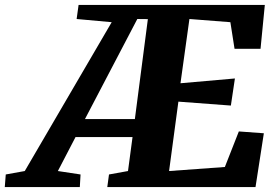

<svg xmlns="http://www.w3.org/2000/svg" viewBox="-120 -763 1132 783"><path d="M-100.5 0 -96.5 -51.5 -19 -65.5 335.5 -672.5 192.5 -685.5 200.5 -743H960L942.5 -564H836.5L819.5 -672.5L652.5 -685.5L616 -423.5L838 -443L821.5 -332.5L607.5 -348.5L569.5 -65.5L797 -82L854 -227L956 -219.5L922 0H317.5L324.5 -51.5L402 -65.5L420.5 -204H188L116 -65.5L208.5 -51.5L205.5 0ZM226.5 -277.5H430L483 -685L440 -685.5Z"/></svg>

Font: Merriweather Black
Style: Italic
Weight: 900
Italic angle: -7.8°
Designer: Eben Sorkin
Foundry: Eben Sorkin
Version: Version 2.200;gftools[0.9.31]